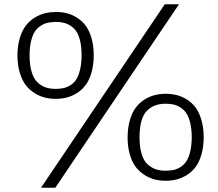

<svg xmlns="http://www.w3.org/2000/svg" viewBox="-20 -835 1027 903"><path d="M62 -575.2Q62.5 -621.1 73.5 -657Q84.5 -692.9 101.8 -715.1Q119.1 -737.3 143.1 -752Q167 -766.6 190.9 -772.5Q214.8 -778.3 241.2 -778.8Q268.1 -778.8 292.2 -773.2Q316.4 -767.6 340.6 -752.7Q364.7 -737.8 382.1 -715.3Q399.4 -692.9 410.2 -656.2Q420.9 -619.6 420.9 -573.2Q420.4 -527.3 409.7 -491.5Q398.9 -455.6 381.3 -433.1Q363.8 -410.6 340.1 -396.2Q316.4 -381.8 292.5 -376Q268.6 -370.1 242.2 -370.1Q215.8 -370.1 191.7 -376Q167.5 -381.8 143.3 -396.7Q119.1 -411.6 101.6 -434.1Q84 -456.5 73 -492.9Q62 -529.3 62 -575.2ZM754.9 -814.9H821.8Q723.1 -668.5 530.8 -383.5Q338.4 -98.6 240.2 47.9H172.9Q271 -98.6 463.9 -383.5Q656.7 -668.5 754.9 -814.9ZM241.2 -731.9Q220.7 -731.4 204.1 -727.8Q187.5 -724.1 171.1 -713.6Q154.8 -703.1 143.8 -686.3Q132.8 -669.4 126 -641.1Q119.1 -612.8 119.1 -575.2Q119.1 -528.3 129.2 -495.6Q139.2 -462.9 157.5 -446.5Q175.8 -430.2 196 -423.6Q216.3 -417 242.2 -417Q262.7 -417 279.1 -420.7Q295.4 -424.3 311.8 -434.6Q328.1 -444.8 338.9 -461.7Q349.6 -478.5 356.4 -506.8Q363.3 -535.2 363.8 -573.2Q363.8 -621.1 354 -653.8Q344.2 -686.5 325.9 -702.9Q307.6 -719.2 287.6 -725.6Q267.6 -731.9 241.2 -731.9ZM580.1 -189.9Q580.6 -235.8 591.3 -271.7Q602.1 -307.6 619.4 -330.1Q636.7 -352.5 660.4 -367.2Q684.1 -381.8 707.8 -387.7Q731.4 -393.6 757.8 -394Q784.7 -394 809.3 -388.2Q834 -382.3 857.9 -367.7Q881.8 -353 899.2 -330.3Q916.5 -307.6 927.2 -271Q938 -234.4 938 -188Q937.5 -142.1 926.8 -106.2Q916 -70.3 898.7 -47.9Q881.3 -25.4 857.4 -11Q833.5 3.4 809.3 9.3Q785.2 15.1 758.8 15.1Q732.9 15.1 708.7 9.3Q684.6 3.4 660.6 -11.5Q636.7 -26.4 619.1 -48.8Q601.6 -71.3 590.8 -107.7Q580.1 -144 580.1 -189.9ZM757.8 -347.2Q731.9 -346.7 712.2 -340.1Q692.4 -333.5 674.1 -317.1Q655.8 -300.8 646 -268.8Q636.2 -236.8 636.2 -189.9Q636.2 -143.1 646.2 -110.6Q656.2 -78.1 674.6 -61.8Q692.9 -45.4 713.1 -38.8Q733.4 -32.2 758.8 -32.2Q779.3 -32.2 795.9 -35.6Q812.5 -39.1 828.9 -49.3Q845.2 -59.6 856.4 -76.4Q867.7 -93.3 874.5 -121.6Q881.3 -149.9 881.8 -188Q881.8 -226.6 875 -255.4Q868.2 -284.2 856.9 -301.5Q845.7 -318.8 829.1 -329.3Q812.5 -339.8 795.7 -343.5Q778.8 -347.2 757.8 -347.2Z"/></svg>

Font: Junction Light
Style: Regular
Weight: 300
Designer: Caroline Hadilaksono
Foundry: Caroline Hadilaksono
Version: Version 1.002